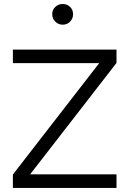

<svg xmlns="http://www.w3.org/2000/svg" viewBox="-20 -919 632 939"><path d="M43 -610.4V-676.3H549.8V-611.3L127.4 -66.4H549.8V0H43V-65.4L465.3 -610.4ZM235.4 -849.6Q235.4 -870.6 250.2 -885Q265.1 -899.4 286.6 -899.4Q308.6 -899.4 323 -885Q337.4 -870.6 337.4 -849.6Q337.4 -828.6 323 -813.5Q308.6 -798.3 286.6 -798.3Q265.1 -798.3 250.2 -813.5Q235.4 -828.6 235.4 -849.6Z"/></svg>

Font: Estedad-FD Regular
Style: FD-Regular
Weight: 400
Designer: Amin Abedi
Version: Version 7.3